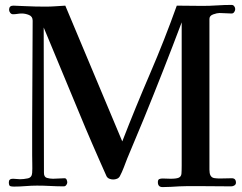

<svg xmlns="http://www.w3.org/2000/svg" viewBox="-20 -759 987 782"><path d="M941 -15Q941 -8 935 -4Q929 0 922 0Q888 0 853 -0.5Q818 -1 783 -1Q765 -1 746.5 -1Q728 -1 710 0Q693 1 676 2Q659 3 642 3Q623 3 623 -17Q623 -27 628.5 -29.5Q634 -32 642 -32Q650 -32 658.5 -31.5Q667 -31 675 -31Q699 -31 708.5 -35.5Q718 -40 719 -51.5Q720 -63 720 -84V-668Q683 -570 644.5 -472Q606 -374 566 -276Q549 -235 532 -194.5Q515 -154 498 -113Q491 -95 484 -76.5Q477 -58 468 -41Q464 -34 456.5 -31Q449 -28 441 -28Q433 -28 425.5 -31Q418 -34 414 -41Q407 -57 400 -72.5Q393 -88 386 -104Q371 -138 356.5 -171.5Q342 -205 328 -238Q285 -340 243 -442.5Q201 -545 158 -647Q158 -499 158.5 -351Q159 -203 159 -55Q159 -38 171 -34.5Q183 -31 196 -31Q208 -31 220 -32Q232 -33 243 -33Q249 -33 251.5 -27Q254 -21 254 -16Q254 -11 250 -5.5Q246 0 240 0Q213 0 185.5 -1.5Q158 -3 131 -3Q108 -3 84 -1Q60 1 37 1Q27 1 21.5 -1Q16 -3 16 -17Q16 -31 33 -31Q40 -31 47.5 -30Q55 -29 62 -29Q76 -29 93 -32.5Q110 -36 111 -55Q112 -72 111.5 -90.5Q111 -109 111 -127Q111 -158 111 -188.5Q111 -219 111 -250Q111 -356 112 -462.5Q113 -569 113 -675Q113 -692 98 -698Q83 -704 69 -704Q60 -704 51 -702.5Q42 -701 33 -701Q26 -701 21.5 -707Q17 -713 17 -719Q17 -736 34 -736Q46 -736 58 -735Q70 -734 82 -734Q103 -733 124 -732.5Q145 -732 166 -732Q186 -732 206.5 -733.5Q227 -735 246 -736L478 -183Q532 -322 591 -459Q650 -596 700 -736Q726 -736 752.5 -735.5Q779 -735 805 -735Q834 -735 864 -737Q894 -739 923 -739Q930 -739 934 -733.5Q938 -728 938 -722Q938 -716 934 -710Q930 -704 923 -704Q911 -704 899 -705Q887 -706 874 -706Q864 -706 848.5 -700.5Q833 -695 833 -682Q833 -605 833 -528Q833 -451 833 -374Q833 -304 833 -233.5Q833 -163 833 -92Q833 -83 833 -68Q833 -53 837 -45Q842 -35 853.5 -33.5Q865 -32 874 -32Q887 -32 899.5 -32.5Q912 -33 924 -33Q941 -33 941 -15Z"/></svg>

Font: Kaisei Tokumin Medium
Style: Regular
Weight: 500
Designer: Font-Kai,
Foundry: KAZUO KANAI
Version: Version 5.003